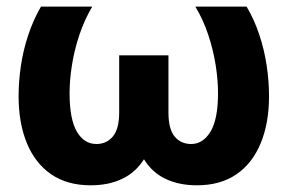

<svg xmlns="http://www.w3.org/2000/svg" viewBox="-20 -542 860 574"><path d="M251.2 12Q181.2 12 133.1 -20.9Q85.1 -53.9 60.3 -114.1Q35.6 -174.4 35.6 -254.2Q35.6 -299 42.5 -345.6Q49.4 -392.2 64.5 -437.4Q79.5 -482.7 102.5 -522.2H255.8Q232.5 -483.1 217.3 -437.6Q202.1 -392.1 195.1 -347.2Q188 -302.3 188 -263.5Q188 -186.1 209.6 -148.8Q231.2 -111.5 268.4 -111.5Q298.6 -111.5 317.4 -134Q336.3 -156.5 336.3 -205.9V-376.6H483.6V-205.9Q483.6 -156.5 502 -134Q520.5 -111.5 551.5 -111.5Q587.1 -111.5 609.5 -148.8Q631.8 -186.1 631.8 -263.5Q631.8 -302.3 624.8 -347.2Q617.7 -392.1 602.7 -437.6Q587.6 -483.1 564 -522.2H717.3Q740.6 -482.7 755.5 -437.4Q770.4 -392.2 777.3 -345.6Q784.3 -299 784.3 -254.2Q784.3 -174.4 759.5 -114.1Q734.8 -53.9 686.8 -20.9Q638.9 12 568.6 12Q515.5 12 475.1 -7.2Q434.7 -26.3 410.4 -65.8Q385.4 -26.3 344.9 -7.2Q304.4 12 251.2 12Z"/></svg>

Font: TikTok Sans Light
Style: Regular
Weight: 300
Version: Version 4.000